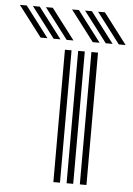

<svg xmlns="http://www.w3.org/2000/svg" viewBox="-228 -826 602 867"><g transform="rotate(5 73.0 -392.0)"><path d="M167 0V-600H197V0ZM47 0V-600H77V0ZM107 0V-600H137V0ZM50.8 -645 -55.2 -784H-24.2L81.8 -645ZM-67.2 -645 -173.2 -784H-142.2L-36.2 -645ZM-8.2 -645 -114.2 -784H-83.2L22.8 -645ZM287.2 -645 181.2 -784H212.2L318.2 -645ZM169.2 -645 63.2 -784H94.2L200.2 -645ZM228.2 -645 122.2 -784H153.2L259.2 -645Z"/></g></svg>

Font: Big Shoulders Inline Text Black
Style: Regular
Weight: 900
Designer: Patric King
Foundry: XO Type Co
Version: Version 1.000